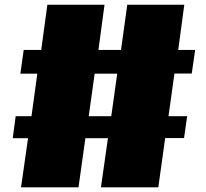

<svg xmlns="http://www.w3.org/2000/svg" viewBox="-20 -799 879 819"><path d="M358.4 -303.2H454.6L480 -484.9H383.8ZM765.1 -210H684.6L655.3 0H410.6L440.4 -209.5H344.2L314.9 0H69.8L99.6 -209.5H34.2L46.9 -303.2H114.3L139.2 -484.9H66.9L81.1 -585.9H155.8L182.1 -778.8H425.8L399.9 -585.9H496.1L522.9 -778.8H766.1L740.2 -585.9H812.5L797.9 -485.4H724.1L698.7 -303.2H778.3Z"/></svg>

Font: Coda ExtraBold
Style: Regular
Weight: 800
Version: Version 2.001; ttfautohint (v0.8) -r 50 -G 200 -x